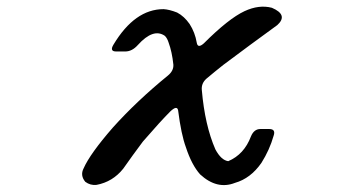

<svg xmlns="http://www.w3.org/2000/svg" viewBox="-20 -508 1040 567"><path d="M702 -475Q745 -495 783 -485Q832 -464 799 -434Q719 -376 639 -316Q615 -297 590 -276Q574 -262 576 -242Q585 -138 616 -67Q633 -35 654 -32Q701 -52 721 -105Q730 -127 749 -127H775Q795 -127 788 -107Q776 -65 752 -27Q720 19 674 32Q621 53 571 7Q546 -21 529 -73Q515 -111 506 -182Q503 -198 483 -179Q454 -150 402 -90Q372 -50 344 -10Q313 29 265 38Q247 40 232 29Q216 10 227 -11Q246 -54 313 -131Q384 -210 476 -285Q493 -299 492 -317Q488 -355 478 -382Q474 -395 467 -402Q433 -426 387 -375Q370 -356 350 -356H323Q303 -356 315 -376Q378 -481 463 -481Q480 -480 503 -471Q524 -460 540 -437Q556 -412 561 -382Q564 -364 582 -380Q655 -453 702 -475Z"/></svg>

Font: cwTeXKai
Style: Medium
Weight: 500
Version: Version 1.17